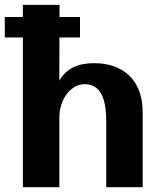

<svg xmlns="http://www.w3.org/2000/svg" viewBox="-39 -781 664 801"><path d="M56.4 0V-760.7H209.4L207.8 -243.1L170.5 -342.3Q184.5 -404.9 207.6 -443.5Q230.7 -482.1 266 -499.8Q301.4 -517.4 351.9 -517.4Q416.9 -517.4 462.5 -492.9Q508.1 -468.3 532.2 -422.3Q556.2 -376.2 556.2 -311.8V0H404.1V-276.2Q404.1 -331.4 393.4 -365.3Q382.7 -399.2 362.7 -414.5Q342.7 -429.9 315.4 -429.9Q292.1 -429.9 272.4 -418.4Q252.7 -407 238.5 -387.4Q224.3 -367.8 216.4 -343.1Q208.6 -318.3 208.6 -291.5V0ZM-19 -624.8V-710H294.7V-624.8Z"/></svg>

Font: Russolo 10pt ExtraLight
Style: Regular
Weight: 200
Designer: Micah Stupak-Hahn
Version: Version 1.000